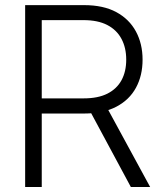

<svg xmlns="http://www.w3.org/2000/svg" viewBox="-20 -748 640 768"><path d="M80.6 0V-727.5H315.9Q393.6 -727.5 445.3 -699.5Q497.1 -671.4 523.7 -622.1Q550.3 -572.8 550.3 -509.3Q550.3 -445.8 523.9 -397.2Q497.6 -348.6 445.6 -321.3Q393.6 -293.9 316.9 -293.9H117.2V-354.5H314.9Q372.1 -354.5 409.7 -373.5Q447.3 -392.6 466.1 -427.2Q484.9 -461.9 484.9 -509.3Q484.9 -557.1 465.8 -592.8Q446.8 -628.4 409.2 -647.9Q371.6 -667.5 314 -667.5H147V0ZM503.4 0 326.7 -328.6H401.9L580.6 0Z"/></svg>

Font: Inter Tight Light
Style: Regular
Weight: 300
Designer: Rasmus Andersson
Foundry: rsms
Version: Version 3.004